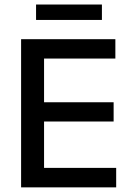

<svg xmlns="http://www.w3.org/2000/svg" viewBox="-20 -808 568 828"><path d="M71 0V-639H170V0ZM100.5 0V-84H481V0ZM128 -284V-367H470V-284ZM100 -555.5V-639H477.5V-555.5ZM135.5 -722V-788.5H419.5V-722Z"/></svg>

Font: Anek Latin Medium Medium
Style: Regular
Weight: 500
Version: Version 1.003